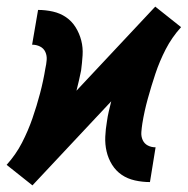

<svg xmlns="http://www.w3.org/2000/svg" viewBox="-47 -550 567 580"><path d="M51 10 12 -21 -27 -52Q1 -83 19.5 -119Q38 -155 51 -192.5Q64 -230 74 -268Q84 -306 90 -343Q93 -356 94 -369Q95 -382 90 -393Q85 -404 74 -409.5Q63 -415 50 -415L68 -520Q91 -520 113 -515Q135 -510 152.5 -498Q170 -486 181.5 -467.5Q193 -449 198.5 -427.5Q204 -406 202.5 -383Q201 -360 198 -337Q195 -322 191.5 -307Q188 -292 184 -276L422 -530L461 -499L500 -468Q472 -437 453.5 -401Q435 -365 422.5 -327.5Q410 -290 399.5 -252Q389 -214 383 -177Q381 -164 380 -151Q379 -138 384 -127Q389 -116 399.5 -110.5Q410 -105 423 -105L406 0Q383 0 360.5 -5Q338 -10 320.5 -22Q303 -34 291.5 -52.5Q280 -71 275 -92.5Q270 -114 271 -137Q272 -160 276 -183Q278 -198 281.5 -213Q285 -228 289 -244Z"/></svg>

Font: Iosevka SS18 Extrabold
Style: Italic
Weight: 800
Italic angle: -9°
Monospace: yes
Designer: Belleve Invis
Foundry: Belleve Invis
Version: Version 25.1.1; ttfautohint (v1.8.4)